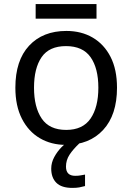

<svg xmlns="http://www.w3.org/2000/svg" viewBox="-20 -697 645 937"><path d="M551 -269Q551 -136 483.5 -63Q416 10 301 10Q230 10 174.5 -22.5Q119 -55 87 -117.5Q55 -180 55 -269Q55 -402 122 -474Q189 -546 304 -546Q377 -546 432.5 -513.5Q488 -481 519.5 -419.5Q551 -358 551 -269ZM146 -269Q146 -174 183.5 -118.5Q221 -63 303 -63Q384 -63 422 -118.5Q460 -174 460 -269Q460 -364 422 -418Q384 -472 302 -472Q220 -472 183 -418Q146 -364 146 -269ZM451 -677V-606H154V-677ZM302 116Q302 161 347 161Q364 161 375.5 158.5Q387 156 395 155V211Q381 215 367 217.5Q353 220 333 220Q280 220 255 195Q230 170 230 126Q230 97 244.5 70Q259 43 280.5 21Q302 -1 322 -15L370 0Q336 32 319 58.5Q302 85 302 116Z"/></svg>

Font: TSCustom
Style: Regular
Weight: 400
Designer: Monotype Design Team
Foundry: Monotype Imaging Inc.
Version: Version 2.004; ttfautohint (v1.8.3) -l 8 -r 50 -G 200 -x 14 